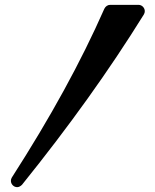

<svg xmlns="http://www.w3.org/2000/svg" viewBox="-20 -753 642 793"><path d="M578 -707C578 -720 567 -733 552 -733H435C425 -733 416 -727 411 -717C314 -497 189 -269 29 -20C26 -15 25 -11 25 -6C25 7 36 20 51 20C58 20 65 16 71 10C265 -231 430 -461 574 -693C577 -698 578 -702 578 -707Z"/></svg>

Font: Ribeye
Style: Regular
Weight: 400
Designer: Astigmatic (AOETI)
Foundry: Astigmatic (AOETI)
Version: Version 1.000